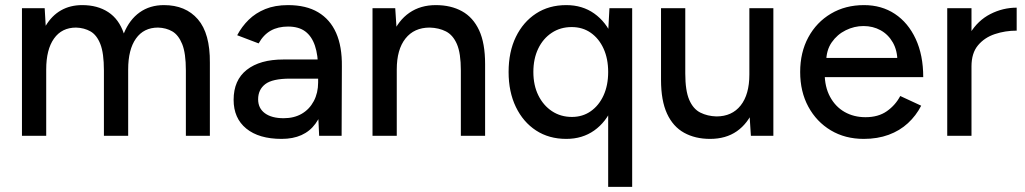

<svg xmlns="http://www.w3.org/2000/svg" viewBox="-20 -532 4013 752"><path d="M66 0V-500H155L159 -431Q183 -471 219 -491.5Q255 -512 302 -512Q362 -512 404 -484.5Q446 -457 465 -401Q487 -455 527 -483.5Q567 -512 622 -512Q707 -512 755 -456.5Q803 -401 802 -286V0H708V-256Q708 -324 693.5 -359.5Q679 -395 655 -409Q631 -423 599 -424Q543 -424 512.5 -381Q482 -338 482 -260V0H387V-256Q387 -324 373 -359.5Q359 -395 334.5 -409Q310 -423 278 -424Q222 -424 191.5 -381Q161 -338 161 -260V0Z M1230 0 1226 -87V-261Q1226 -316 1213.5 -353Q1201 -390 1175.5 -409Q1150 -428 1108 -428Q1069 -428 1040.5 -412Q1012 -396 993 -362L909 -394Q927 -428 954 -454.5Q981 -481 1019 -496.5Q1057 -512 1108 -512Q1179 -512 1226 -484Q1273 -456 1296.5 -403Q1320 -350 1319 -272L1318 0ZM1083 12Q994 12 944.5 -28.5Q895 -69 895 -141Q895 -218 946.5 -258.5Q998 -299 1090 -299H1229V-224H1116Q1047 -224 1019 -202.5Q991 -181 991 -143Q991 -108 1017.5 -88.5Q1044 -69 1091 -69Q1132 -69 1162 -86.5Q1192 -104 1209 -136Q1226 -168 1226 -209H1259Q1259 -107 1215.5 -47.5Q1172 12 1083 12Z M1439 0V-500H1528L1534 -408V0ZM1785 0V-256H1880V0ZM1785 -256Q1785 -324 1769.5 -359.5Q1754 -395 1726.5 -409Q1699 -423 1663 -424Q1602 -424 1568 -381Q1534 -338 1534 -260H1493Q1493 -339 1516.5 -395.5Q1540 -452 1583.5 -482Q1627 -512 1687 -512Q1746 -512 1789.5 -488Q1833 -464 1856.5 -413.5Q1880 -363 1880 -281V-256Z M2362 200V-407L2367 -500H2456V200ZM2198 12Q2130 12 2079.5 -21Q2029 -54 2000.5 -113Q1972 -172 1972 -250Q1972 -329 2000.5 -387.5Q2029 -446 2079.5 -479Q2130 -512 2198 -512Q2261 -512 2307.5 -479Q2354 -446 2379 -387.5Q2404 -329 2404 -250Q2404 -172 2379 -113Q2354 -54 2307.5 -21Q2261 12 2198 12ZM2220 -74Q2262 -74 2294 -96.5Q2326 -119 2344 -158.5Q2362 -198 2362 -250Q2362 -302 2344 -341.5Q2326 -381 2294 -403.5Q2262 -426 2219 -426Q2175 -426 2141 -403.5Q2107 -381 2088 -341.5Q2069 -302 2069 -250Q2069 -198 2088.5 -158.5Q2108 -119 2142 -96.5Q2176 -74 2220 -74Z M2921 0 2915 -92V-500H3009V0ZM2569 -244V-500H2664V-244ZM2664 -244Q2664 -177 2679.5 -141Q2695 -105 2723 -91Q2751 -77 2786 -76Q2847 -76 2881 -119Q2915 -162 2915 -240H2956Q2956 -161 2932.5 -104.5Q2909 -48 2866 -18Q2823 12 2761 12Q2703 12 2659.5 -12Q2616 -36 2592.5 -87Q2569 -138 2569 -219V-244Z M3363 12Q3290 12 3234 -21.5Q3178 -55 3146 -114Q3114 -173 3114 -250Q3114 -327 3146 -386Q3178 -445 3234.5 -478.5Q3291 -512 3364 -512Q3433 -512 3485 -477.5Q3537 -443 3566.5 -379.5Q3596 -316 3596 -230H3192L3210 -245Q3210 -192 3231 -153Q3252 -114 3288 -93.5Q3324 -73 3370 -73Q3420 -73 3453.5 -96.5Q3487 -120 3506 -156L3588 -118Q3568 -79 3536 -49.5Q3504 -20 3460.5 -4Q3417 12 3363 12ZM3216 -290 3197 -305H3513L3495 -290Q3495 -334 3477 -365.5Q3459 -397 3429 -413.5Q3399 -430 3362 -430Q3326 -430 3292.5 -413.5Q3259 -397 3237.5 -366Q3216 -335 3216 -290Z M3748 -269Q3748 -350 3779 -401Q3810 -452 3859 -477Q3908 -502 3962 -502V-412Q3917 -412 3876.5 -398.5Q3836 -385 3810.5 -354.5Q3785 -324 3785 -272ZM3690 0V-500H3785V0Z"/></svg>

Font: Figtree Light Medium
Style: Regular
Weight: 500
Version: Version 2.001;gftools[0.9.30]